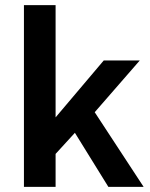

<svg xmlns="http://www.w3.org/2000/svg" viewBox="-20 -726 582 746"><path d="M196 0V-128L271 -210L401 0H538L348 -290L523 -491H383L196 -270V-706H73V0Z"/></svg>

Font: Falling Sky
Style: Med
Weight: 500
Designer: Paul D. Hunt
Foundry: Adobe Systems Incorporated
Version: Version 1.02